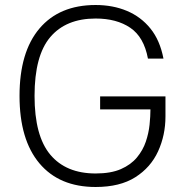

<svg xmlns="http://www.w3.org/2000/svg" viewBox="-20 -737 736 767"><path d="M581 -300H380V-352H641V-272Q641 -197 611.5 -132.5Q582 -68 520.5 -29Q459 10 362 10Q217 10 137.5 -84.5Q58 -179 58 -354Q58 -529 137.5 -623Q217 -717 362 -717Q431 -717 487 -693.5Q543 -670 581 -623Q619 -576 633 -503H571Q555 -589 500.5 -626Q446 -663 362 -663Q244 -663 181 -589Q118 -515 118 -354Q118 -194 181 -119Q244 -44 362 -44Q423 -44 463 -61.5Q503 -79 527 -108Q551 -137 562.5 -171Q574 -205 577.5 -239Q581 -273 581 -300Z"/></svg>

Font: Asta Sans Light
Style: Regular
Weight: 300
Designer: 42dot
Version: Version 1.000